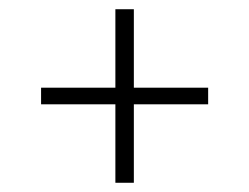

<svg xmlns="http://www.w3.org/2000/svg" viewBox="-20 -548 540 416"><path d="M230 -152V-322H69V-358H230V-528H270V-358H431V-322H270V-152Z"/></svg>

Font: iosevka_custom_sans_ss08 XLt
Style: Regular
Weight: 200
Designer: Belleve Invis
Foundry: Belleve Invis
Version: Version 10.3.0; ttfautohint (v1.8.3)